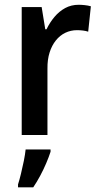

<svg xmlns="http://www.w3.org/2000/svg" viewBox="-20 -571 417 812"><path d="M312.5 -550.8Q324.7 -550.8 338.4 -549.3Q352.1 -547.9 364.3 -544.4L353 -437Q343.3 -440.4 330.6 -441.9Q317.9 -443.4 305.7 -443.4Q279.3 -443.4 256.3 -432.4Q233.4 -421.4 216.3 -400.1Q199.2 -378.9 189.7 -348.9Q180.2 -318.8 180.7 -280.8V0H71.8V-541H156.2L171.4 -447.3H176.8Q190.4 -475.6 210.2 -499.3Q230 -522.9 255.6 -536.9Q281.2 -550.8 312.5 -550.8ZM193.8 61V70.8Q186.5 93.3 175.3 119.6Q164.1 146 150.1 172.1Q136.2 198.2 120.6 221.2H56.2V209Q62 190.9 68.6 164.1Q75.2 137.2 80.8 109.4Q86.4 81.5 88.4 61Z"/></svg>

Font: Open Sans SemiCondensed SemiBold
Style: Regular
Weight: 600
Width: 4
Designer: Monotype Design Team
Foundry: Monotype Imaging Inc.
Version: Version 3.000